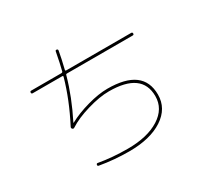

<svg xmlns="http://www.w3.org/2000/svg" viewBox="-165 -1012 1331 1265"><g transform="rotate(-30 500.0 -380.0)"><path d="M120 -620Q110 -620 110 -630Q110 -640 120 -640H349Q358 -640 360 -648Q373 -698 389 -783Q391 -792 400 -790Q410 -788 408 -778Q399 -725 380 -648Q378 -640 387 -640H880Q890 -640 890 -630Q890 -620 880 -620H381Q372 -620 371 -613Q331 -469 255 -319V-317H257Q321 -352 407 -376Q493 -400 560 -400Q830 -400 830 -200Q830 -95 735 -32.5Q640 30 480 30Q368 30 258 11Q248 9 250 0Q252 -10 261 -8Q363 10 480 10Q630 10 720 -47Q810 -104 810 -200Q810 -380 560 -380Q489 -380 395.5 -352.5Q302 -325 244 -287Q235 -281 228 -288Q221 -295 226 -304Q308 -462 350 -612Q352 -620 344 -620Z"/></g></svg>

Font: Rounded Mplus 1c Thin
Style: Regular
Weight: 250
Version: Version 1.059.20150529